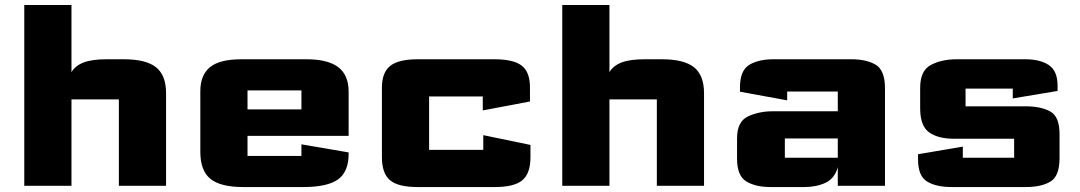

<svg xmlns="http://www.w3.org/2000/svg" viewBox="-20 -750 4359 775"><path d="M78 0V-729.8H268.5V-458.8Q283.9 -485 317.7 -497.9Q351.4 -510.8 410.4 -510.8H479.3Q569.6 -510.8 610 -478.4Q650.3 -446 650.3 -373.7V0H459.8V-348.7Q459.8 -348.7 459.8 -348.7Q459.8 -348.7 459.8 -348.7H268.5V0Z M788.6 -137V-381.5Q788.6 -447.1 827.7 -478.9Q866.9 -510.8 954.4 -510.8H1216.1Q1303.8 -510.8 1345.5 -478.8Q1387.2 -446.8 1387.2 -380.5V-201.5H979.1V-120.6Q979.1 -120.6 979.1 -120.6Q979.1 -120.6 979.1 -120.6H1196.7Q1196.7 -120.6 1196.7 -120.6Q1196.7 -120.6 1196.7 -120.6V-167.4L1387.2 -134.8V-128.9Q1387.2 -56.2 1344.1 -25.6Q1301 5 1204.1 5H961.7Q870.3 5 829.4 -28Q788.6 -61 788.6 -137ZM979.1 -308.3H1196.7V-385.2Q1196.7 -385.2 1196.7 -385.2Q1196.7 -385.2 1196.7 -385.2H979.1Q979.1 -385.2 979.1 -385.2Q979.1 -385.2 979.1 -385.2Z M1521.6 -115.5V-395.3Q1521.6 -457.6 1555.2 -484.2Q1588.8 -510.8 1666.5 -510.8H1975.3Q2053.7 -510.8 2086.6 -484.5Q2119.5 -458.2 2119.2 -396.3V-340.4L1928.7 -304.3V-360.7Q1928.7 -360.7 1928.7 -360.7Q1928.7 -360.7 1928.7 -360.7H1712.1Q1712.1 -360.7 1712.1 -360.7Q1712.1 -360.7 1712.1 -360.7V-145.1Q1712.1 -145.1 1712.1 -145.1Q1712.1 -145.1 1712.1 -145.1H1930.7Q1930.7 -145.1 1930.7 -145.1Q1930.7 -145.1 1930.7 -145.1V-204.5L2121.2 -165V-115.5Q2121.2 -50.2 2088.6 -22.6Q2056 5 1976.8 5H1666Q1586.8 5 1554.2 -22.6Q1521.6 -50.2 1521.6 -115.5Z M2249.5 0V-729.8H2440V-458.8Q2455.4 -485 2489.2 -497.9Q2522.9 -510.8 2581.9 -510.8H2650.8Q2741.1 -510.8 2781.5 -478.4Q2821.8 -446 2821.8 -373.7V0H2631.3V-348.7Q2631.3 -348.7 2631.3 -348.7Q2631.3 -348.7 2631.3 -348.7H2440V0Z M3090.1 5Q3030.2 5 2992.6 -17.6Q2955.1 -40.2 2955.1 -109V-191.9Q2955.1 -258.9 2998.9 -279.9Q3042.6 -300.9 3100.5 -300.9H3361.7V-380.4Q3361.7 -380.4 3361.7 -380.4Q3361.7 -380.4 3361.7 -380.4H3157.4Q3157.4 -380.4 3157.4 -380.4Q3157.4 -380.4 3157.4 -380.4V-345L2966.9 -379.8V-397.4Q2966.9 -465.4 3004.2 -488.1Q3041.4 -510.8 3102 -510.8H3417.1Q3477.7 -510.8 3514.9 -488.6Q3552.2 -466.3 3552.2 -393.5V0H3361.7V-75Q3348.7 -29 3311.8 -12Q3275 5 3225.9 5ZM3148 -113.4Q3148 -113.4 3148 -113.4Q3148 -113.4 3148 -113.4H3361.7V-191.2H3148Q3148 -191.2 3148 -191.2Q3148 -191.2 3148 -191.2Z M3685.6 -127.4 3866.4 -158.2V-113.4Q3866.4 -113.4 3866.4 -113.4Q3866.4 -113.4 3866.4 -113.4H4073.5Q4073.5 -113.4 4073.5 -113.4Q4073.5 -113.4 4073.5 -113.4V-189.9Q4073.5 -189.9 4073.5 -189.9Q4073.5 -189.9 4073.5 -189.9H3831.1Q3766.4 -189.9 3730.3 -215.8Q3694.2 -241.7 3694.2 -312.6V-395.9Q3694.2 -464.9 3737.5 -487.8Q3780.7 -510.8 3842.2 -510.8H4118.1Q4178.7 -510.8 4213.7 -487.2Q4248.8 -463.7 4248.8 -404.1V-382.9L4068 -352.7V-392.4Q4068 -392.4 4068 -392.4Q4068 -392.4 4068 -392.4H3877.4Q3877.4 -392.4 3877.4 -392.4Q3877.4 -392.4 3877.4 -392.4V-320.9Q3877.4 -320.9 3877.4 -320.9Q3877.4 -320.9 3877.4 -320.9H4118.9Q4181.1 -320.9 4218.9 -300.3Q4256.8 -279.6 4256.8 -209.4V-111Q4256.8 -39.5 4220.4 -17.3Q4184.1 5 4118.9 5H3822.5Q3757.8 5 3721.7 -17.6Q3685.6 -40.2 3685.6 -106.2Z"/></svg>

Font: Science Gothic
Style: Regular
Weight: 400
Designer: Thomas Phinney, Vassil Kateliev, Brandon Buerkle
Foundry: Font Detective LLC
Version: Version 1.018